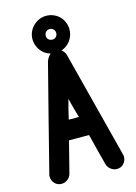

<svg xmlns="http://www.w3.org/2000/svg" viewBox="-138 -1011 776 1092"><g transform="rotate(-15 249.5 -465.0)"><path d="M465 -63Q466 -60 466.5 -57Q467 -54 467 -49Q467 -27 451.5 -9.5Q436 8 410 8Q392 8 375.5 -4.5Q359 -17 354 -36L330 -128L307 -220H189Q178 -174 165.5 -128Q153 -82 142 -36Q137 -17 121 -4.5Q105 8 86 8Q60 8 44.5 -9.5Q29 -27 29 -49V-54Q29 -58 31 -63L110 -374L190 -686Q198 -708 214 -722Q230 -736 249 -736Q268 -736 283 -723Q298 -710 303 -693ZM246 -938Q269 -938 289 -929.5Q309 -921 323.5 -906.5Q338 -892 346.5 -872Q355 -852 355 -829Q355 -807 346.5 -787Q338 -767 323.5 -752Q309 -737 289 -728.5Q269 -720 246 -720Q223 -720 203 -728.5Q183 -737 168.5 -752Q154 -767 145.5 -787Q137 -807 137 -829Q137 -852 146 -872Q155 -892 170 -906.5Q185 -921 204.5 -929.5Q224 -938 246 -938ZM278 -334 269 -365 262 -390Q259 -402 255 -416L247 -449Q239 -420 232 -393L218 -334ZM215 -829Q215 -815 224 -806.5Q233 -798 247 -798Q260 -798 268.5 -807Q277 -816 277 -829Q277 -842 268 -851Q259 -860 246 -860Q233 -860 224 -851Q215 -842 215 -829Z"/></g></svg>

Font: VDS
Style: Bold
Weight: 700
Designer: artmaker
Foundry: artmaker
Version: Version 1.000 2009 initial release